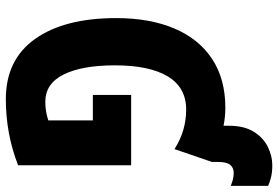

<svg xmlns="http://www.w3.org/2000/svg" viewBox="-164 -756 931 642"><g transform="rotate(90 301.0 -435.5)"><path d="M533 -881Q558 -881 576 -876Q594 -871 602 -867V-742Q595 -745 583.5 -748.5Q572 -752 558 -752Q542 -752 532 -740.5Q522 -729 522 -699V-679L479 -554Q418 -593 347 -593Q273 -593 236 -531.5Q199 -470 199 -355Q199 -245 229.5 -183.5Q260 -122 321 -122Q353 -122 383 -132V-281H298V-409H533V-31Q428 10 312 10Q180 10 110.5 -88Q41 -186 41 -359Q41 -472 76 -554Q111 -636 178 -680Q245 -724 341 -724Q371 -724 401 -718V-736Q401 -787 421 -819Q441 -851 471.5 -866Q502 -881 533 -881Z"/></g></svg>

Font: Noto Sans ExtraCondensed ExtraBold
Style: Regular
Weight: 800
Width: 2
Designer: Monotype Design Team
Foundry: Monotype Imaging Inc.
Version: Version 2.013; ttfautohint (v1.8.4.7-5d5b)